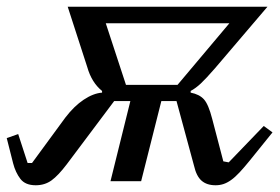

<svg xmlns="http://www.w3.org/2000/svg" viewBox="-37 -538 831 570"><path d="M69 12Q38 12 23.5 -7Q9 -26 2 -53L-17 -128L17 -140L45 -54H58L157 -189Q183 -223 211.5 -242Q240 -261 266 -263V-268Q235 -293 222 -339L164 -518H757L601 -335Q574 -304 559 -290Q544 -276 529 -268V-263Q555 -258 568.5 -243Q582 -228 593 -185L626 -59L642 -56L746 -164L772 -145L705 -62Q688 -41 674.5 -26.5Q661 -12 649 -3.5Q637 5 626 8.5Q615 12 603 12Q577 12 561.5 -1.5Q546 -15 539 -46L487 -238H442L382 0H291L350 -238H302L161 -50Q136 -17 116 -2.5Q96 12 69 12ZM490 -286 644 -469H277L337 -286Z"/></svg>

Font: IBM Plex Serif Text
Style: Italic
Weight: 450
Italic angle: -14°
Designer: Mike Abbink, Paul van der Laan, Pieter van Rosmalen
Foundry: Bold Monday
Version: Version 3.001